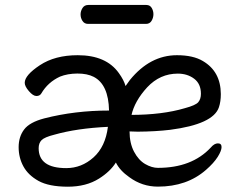

<svg xmlns="http://www.w3.org/2000/svg" viewBox="-20 -709 890 754"><path d="M131.8 -127Q131.8 -48.8 240.2 -48.8Q300.3 -48.8 347.2 -90.8Q394 -132.8 403.8 -210.9Q281.7 -205.1 193.8 -180.2Q154.8 -170.4 143.3 -158.7Q131.8 -147 131.8 -127ZM473.1 -371.1Q477.1 -377 490.2 -395Q569.3 -492.2 674.8 -492.2Q738.8 -492.2 776.9 -469.2Q846.7 -428.2 847.2 -339.8Q847.2 -310.1 839.8 -288.1Q817.9 -221.2 647.9 -199.2Q590.8 -192.4 521 -191.9L488.8 -192.9Q488.8 -147 506.3 -113.5Q523.9 -80.1 550 -64.9Q576.2 -49.8 600.1 -49.8Q732.9 -49.8 807.1 -128.9Q821.3 -146 835.7 -146Q850.1 -146 850.1 -131.6Q850.1 -117.2 835 -93Q819.8 -68.8 789.1 -42Q713.9 23.9 600.1 23.9Q538.1 23.9 487.8 -13.2Q450.7 -39.1 435.1 -70.8Q413.1 -35.6 369.1 -7.8Q318.4 24.4 245.1 24.2Q171.9 23.9 131.3 1.5Q90.8 -21 72 -55.4Q53.2 -89.8 53.2 -130.9Q53.2 -171.9 74.7 -200.4Q96.2 -229 153.8 -244.1Q273.9 -274.9 408.2 -274.9Q406.2 -377 348.1 -407.2Q322.3 -420.4 283.7 -420.2Q245.1 -419.9 215.8 -408.2Q168 -386.2 142.1 -341.8Q136.2 -332 123 -332Q109.9 -332 93.5 -351.1Q77.1 -370.1 77.1 -383.8Q77.1 -413.6 136.5 -452.9Q195.8 -492.2 285.2 -492.2Q397 -492.2 446.8 -421.9Q466.3 -395 473.1 -371.1ZM496.1 -255.9Q494.1 -257.8 493.2 -257.8Q617.2 -257.8 706.1 -284.2Q748 -295.4 758.5 -307.6Q769 -319.8 769 -340.8Q769 -379.9 742.4 -399.9Q715.8 -419.9 678.2 -419.9Q608.4 -419.9 558.1 -366.2Q508.3 -312 496.1 -255.9ZM553.7 -615.2H325.7Q311.5 -615.2 304 -626.7Q296.4 -638.2 296.4 -652.3Q296.4 -665.5 304 -677.5Q311.5 -689.5 326.7 -689.5H554.7Q568.8 -689.5 575.7 -678Q582.5 -666.5 582.5 -653.3Q582.5 -639.2 575.2 -627.2Q567.9 -615.2 553.7 -615.2Z"/></svg>

Font: LXGW WenKai Screen R
Style: Regular
Weight: 400
Designer: Fontworks Inc.
Version: Version 1.235;May 31, 2022